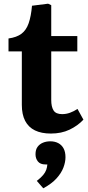

<svg xmlns="http://www.w3.org/2000/svg" viewBox="-20 -708 476 1038"><path d="M255 14Q204 14 169 -3Q134 -20 116 -54.5Q98 -89 98 -141V-430H26V-500Q70 -506 96 -525.5Q122 -545 135 -582.5Q148 -620 153 -677L240 -688L257 -680V-513H398V-430H257V-167Q257 -131 269.5 -111Q282 -91 316 -91Q338 -91 358.5 -98.5Q379 -106 399 -119L431 -61Q400 -28 356 -7Q312 14 255 14ZM214 310 179 270Q202 252 213.5 238Q225 224 230 210Q235 196 236 181H225Q198 181 185 165Q172 149 172 126Q172 101 183 86Q194 71 212 63.5Q230 56 252 56Q276 56 294.5 65.5Q313 75 323.5 94Q334 113 334 142Q334 168 323 197.5Q312 227 286 256Q260 285 214 310Z"/></svg>

Font: Literata 18pt
Style: Bold
Weight: 700
Designer: Latin by Veronika Burian and Jose Scaglione. Greek by Irene Vlachou. Cyrillic by Vera Evstafieva.
Foundry: TypeTogether
Version: Version 3.103;gftools[0.9.29]